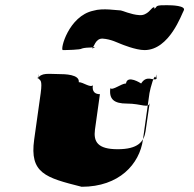

<svg xmlns="http://www.w3.org/2000/svg" viewBox="-20 -797 743 736"><path d="M442 -629C433 -632 406 -647 373 -649C345 -650 340 -614 334 -614C327 -609 345 -614 343 -616C339 -617 334 -615 330 -615C322 -615 302 -614 294 -611C290 -606 233 -605 221 -605C209 -605 243 -736 338 -756C374 -767 429 -757 443 -757C448 -757 482 -741 514 -739C546 -736 561 -768 567 -768C574 -773 571 -764 571 -764C575 -764 579 -770 581 -773C590 -778 605 -777 623 -777C635 -777 696 -776 684 -756C677 -745 630 -605 534 -605C500 -605 447 -627 442 -629ZM206 -513C166 -513 138 -520 124 -495C124 -495 131 -532 126 -497C134 -488 143 -493 136 -440L111 -262C93 -133 154 -116 293 -81C437 -81 515 -168 528 -262L553 -440C556 -458 573 -523 578 -497C578 -497 585 -530 580 -495C569 -485 543 -512 521 -477C521 -477 468 -512 463 -477C445 -477 412 -449 403 -459C397 -416 418 -400 466 -400C524 -400 550 -379 554 -404L538 -294C532 -253 508 -225 431 -225C354 -225 338 -254 344 -300L363 -436C345 -436 332 -445 336 -470C325 -460 299 -482 282 -482C286 -512 228 -513 206 -513Z"/></svg>

Font: Hussar Przerywany
Style: Obl
Weight: 400
Foundry: Cannot Into Space Fonts
Version: Version 0.982